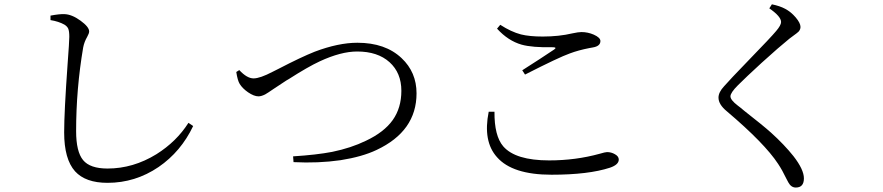

<svg xmlns="http://www.w3.org/2000/svg" viewBox="-20 -798 4040 878"><path d="M471.7 38.1Q371.1 38.1 323.2 -14.6Q273.4 -70.3 273.4 -192.4Q273.4 -286.1 289.1 -504.9Q296.9 -608.4 296.9 -629.9Q296.9 -655.3 292 -667Q287.1 -677.7 274.4 -685.5Q248 -700.2 210.9 -706.1V-726.6Q252.9 -734.4 274.4 -733.4Q308.6 -732.4 348.1 -703.6Q387.7 -674.8 387.7 -654.3Q387.7 -645.5 378.9 -629.9Q365.2 -606.4 360.4 -581.1Q328.1 -391.6 328.1 -198.2Q328.1 -104.5 359.9 -65.9Q391.6 -27.3 471.7 -27.3Q588.9 -27.3 695.3 -92.8Q787.1 -150.4 841.8 -236.3L863.3 -221.7Q807.6 -104.5 705.1 -34.2Q598.6 38.1 471.7 38.1Z M1322.3 -56.6 1320.3 -83Q1427.7 -89.8 1499 -103.5Q1585 -121.1 1653.3 -154.3Q1736.3 -193.4 1775.9 -249Q1815.4 -304.7 1815.4 -382.8Q1815.4 -464.8 1761.2 -513.7Q1707 -562.5 1613.3 -562.5Q1539.1 -562.5 1442.4 -517.6Q1387.7 -492.2 1300.8 -436.5Q1293 -431.6 1289.1 -429.7Q1265.6 -415 1231.4 -391.6Q1203.1 -372.1 1192.4 -366.2Q1174.8 -357.4 1162.1 -357.4Q1141.6 -357.4 1114.3 -376Q1088.9 -393.6 1076.2 -414.1Q1066.4 -429.7 1060.5 -468.8L1074.2 -477.5Q1109.4 -439.5 1139.6 -439.5Q1168.9 -439.5 1226.6 -469.7Q1235.4 -473.6 1253.9 -483.4Q1357.4 -537.1 1418.9 -561.5Q1527.3 -602.5 1614.3 -602.5Q1742.2 -602.5 1816.4 -532.2Q1884.8 -467.8 1884.8 -371.1Q1884.8 -198.2 1702.1 -112.3Q1636.7 -81.1 1537.1 -65.4Q1435.5 -50.8 1322.3 -56.6Z M2502 1Q2323.2 1 2252.9 -79.1Q2187.5 -151.4 2214.8 -287.1H2241.2Q2240.2 -176.8 2281.2 -128.9Q2336.9 -64.5 2491.2 -64.5Q2612.3 -64.5 2721.7 -94.7Q2748 -102.5 2755.9 -102.5Q2775.4 -102.5 2792 -92.8Q2809.6 -83 2809.6 -68.4Q2809.6 -44.9 2769.5 -31.2Q2670.9 1 2502 1ZM2380.9 -457 2368.2 -476.6Q2454.1 -531.2 2513.7 -571.3Q2528.3 -581.1 2509.8 -582Q2414.1 -580.1 2365.2 -593.8Q2303.7 -611.3 2252.9 -667L2267.6 -684.6Q2317.4 -652.3 2362.3 -640.6Q2401.4 -630.9 2461.9 -630.9Q2536.1 -630.9 2597.7 -645.5Q2625 -651.4 2638.7 -651.4Q2668 -651.4 2695.3 -639.6Q2725.6 -626 2725.6 -610.4Q2725.6 -586.9 2691.4 -581.1Q2686.5 -580.1 2674.8 -578.1Q2625 -568.4 2585.9 -553.7Q2536.1 -536.1 2380.9 -457Z M3619.1 59.6Q3597.7 59.6 3585 36.1Q3582 30.3 3575.2 17.6Q3557.6 -19.5 3538.1 -48.8Q3476.6 -142.6 3303.7 -289.1Q3265.6 -320.3 3265.6 -351.6Q3265.6 -376 3291 -403.3Q3314.5 -430.7 3406.2 -525.4Q3505.9 -627.9 3529.3 -656.2Q3551.8 -682.6 3551.8 -697.3Q3551.8 -722.7 3498 -759.8L3509.8 -778.3Q3546.9 -770.5 3570.3 -757.8Q3596.7 -744.1 3618.7 -718.3Q3640.6 -692.4 3640.6 -674.8Q3640.6 -663.1 3631.8 -653.3Q3626 -647.5 3605.5 -632.8Q3595.7 -625 3589.8 -621.1Q3544.9 -585 3462.9 -510.7Q3389.6 -443.4 3354.5 -408.2Q3320.3 -374 3320.3 -357.4Q3320.3 -340.8 3353.5 -315.4Q3364.3 -307.6 3383.8 -291Q3468.8 -224.6 3505.9 -191.4Q3566.4 -136.7 3608.4 -84Q3656.2 -22.5 3656.2 17.6Q3656.2 59.6 3619.1 59.6Z"/></svg>

Font: Bpmf Zihi Only R
Style: R
Weight: 400
Foundry: But Ko
Version: Version 1.320